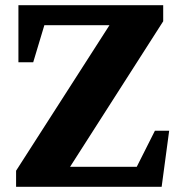

<svg xmlns="http://www.w3.org/2000/svg" viewBox="-20 -720 704 740"><path d="M42 0V-62L402 -623H151L108 -480H51V-700H609V-638L250 -77H507L577 -216H632L603 0Z"/></svg>

Font: Volkhov
Style: Bold
Weight: 700
Designer: Cyreal (www.cyreal.org)
Foundry: Cyreal (www.cyreal.org)
Version: Version 1.010